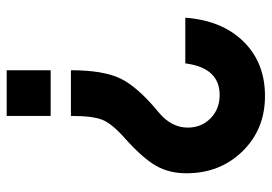

<svg xmlns="http://www.w3.org/2000/svg" viewBox="-136 -656 792 559"><g transform="rotate(90 259.5 -376.0)"><path d="M317 -187H184Q184 -281 208 -331Q232 -381 306 -442Q351 -479 351 -527Q351 -567 324 -593.5Q297 -620 256 -620Q177 -620 164 -520H31Q39 -627 100.5 -689.5Q162 -752 259 -752Q356 -752 420 -686.5Q484 -621 484 -523Q484 -473 462 -434.5Q440 -396 382 -344Q340 -307 328.5 -279Q317 -251 317 -187ZM184 0V-128H317V0Z"/></g></svg>

Font: Involve
Style: Bold
Weight: 700
Designer: Stefan Peev
Foundry: Context Ltd.
Version: Version 1.001